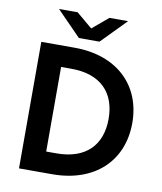

<svg xmlns="http://www.w3.org/2000/svg" viewBox="-95 -970 884 1046"><g transform="rotate(10 346.5 -446.5)"><path d="M82 0H266C500 0 647 -140 647 -350C647 -560 500 -700 266 -700H82ZM269 -116H212V-584H269C432 -584 516 -494 516 -350C516 -206 432 -116 269 -116ZM280 -756H394L528 -893H425L337 -819L249 -893H146Z"/></g></svg>

Font: Chess Sans SemiBold
Style: Regular
Weight: 600
Designer: Wolf Bōese
Foundry: Wolf Bōese
Version: Version 7.223;Glyphs 3.3 (3306)